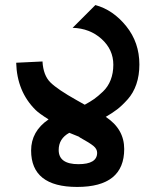

<svg xmlns="http://www.w3.org/2000/svg" viewBox="-20 -718 627 759"><path d="M44 -470Q61 -471 96 -472.5Q131 -474 148 -475Q151 -420 179.5 -392Q208 -364 283 -322Q305 -310 315 -304Q337 -316 352 -326.5Q367 -337 387 -356Q407 -375 417.5 -402Q428 -429 428 -462Q428 -522 381.5 -564Q335 -606 267 -608L357 -698Q427 -679 479 -614.5Q531 -550 531 -463Q531 -420 519 -385Q507 -350 484.5 -325Q462 -300 443 -285.5Q424 -271 398 -256Q471 -208 471 -129Q471 21 285 21Q103 21 103 -123Q103 -199 172 -246Q134 -270 121 -283Q47 -356 44 -470ZM212 -125Q212 -69 290 -69Q364 -69 364 -114Q364 -129 349.5 -141Q335 -153 295 -175Q294 -176 293 -177Q292 -178 291 -178Q288 -179 254 -193Q212 -170 212 -125Z"/></svg>

Font: Coval
Style: Heavy
Weight: 900
Foundry: Context Ltd
Version: Version 001.000